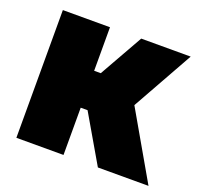

<svg xmlns="http://www.w3.org/2000/svg" viewBox="-101 -664 814 777"><g transform="rotate(20 306.0 -275.0)"><path d="M394.5 0 276 -203.5H246.5V0H43.5V-550H246.5V-362.5H275L381 -550H594L447 -287.5L612.5 0Z"/></g></svg>

Font: Encode Sans SemiCondensed Black
Style: Regular
Weight: 900
Width: 4
Designer: Multiple Designers
Foundry: Impallari Type
Version: Version 2.000